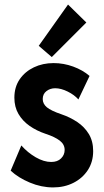

<svg xmlns="http://www.w3.org/2000/svg" viewBox="-20 -819 459 847"><path d="M214.6 7.8Q162.3 7.8 111.4 -13.6Q60.4 -35 27.1 -66.1L74.1 -177.3Q102.1 -145.7 137.7 -125.1Q173.4 -104.5 205.8 -104.5Q233.7 -104.5 249.4 -120.2Q265.2 -135.8 265.2 -157.5Q265.2 -182 243.7 -198.6Q222.1 -215.3 180.5 -228.9Q141.5 -242 110.6 -263.6Q79.7 -285.2 61.5 -316.2Q43.4 -347.2 43.4 -388.1Q43.4 -435 66.8 -469.2Q90.3 -503.3 129.5 -522Q168.7 -540.7 216.5 -540.7Q260.7 -540.7 302.9 -525.3Q345.1 -509.8 375.1 -484L325.8 -380.3Q308.1 -400.5 278.6 -415.1Q249.1 -429.7 223.4 -429.7Q201.4 -429.7 185 -417.1Q168.5 -404.5 168.5 -382.1Q168.5 -361.1 186.6 -345.8Q204.6 -330.6 251.7 -314.6Q288.9 -302 320.7 -280.8Q352.5 -259.6 371.8 -227.9Q391 -196.2 391 -152.5Q391 -104.8 367.5 -68.7Q343.9 -32.6 303.9 -12.4Q263.9 7.8 214.6 7.8ZM208.4 -567.3 150.9 -616.8 280.1 -798.9 360.9 -719.7Z"/></svg>

Font: Reddit Sans Condensed
Style: Regular
Weight: 400
Designer: Stephen Hutchings
Foundry: Reddit
Version: Version 1.014